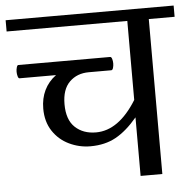

<svg xmlns="http://www.w3.org/2000/svg" viewBox="-62 -699 754 748"><g transform="rotate(-5 315.5 -325.0)"><path d="M644 -650V-606H543V0H458V-229Q416 -179 373.5 -155.5Q331 -132 274 -132Q230 -132 190.5 -151Q151 -170 127 -206.5Q103 -243 103 -294Q103 -334 118.5 -366Q134 -398 164 -420H21Q17 -420 14.5 -428.5Q12 -437 12 -446Q12 -455 14.5 -463.5Q17 -472 21 -472H380Q385 -472 387.5 -463.5Q390 -455 390 -446Q390 -437 387.5 -428.5Q385 -420 380 -420H292Q246 -420 216.5 -391Q187 -362 187 -304Q187 -243 218.5 -213.5Q250 -184 300 -184Q389 -184 459 -297V-606H-13V-650Z"/></g></svg>

Font: Kurale
Style: Regular
Weight: 400
Designer: Eduardo Rodriguez Tunni
Foundry: Eduardo Rodriguez Tunni
Version: Version 2.000